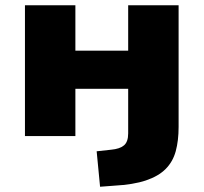

<svg xmlns="http://www.w3.org/2000/svg" viewBox="-20 -518 775 731"><path d="M361 193 348 58 403 52Q436 49 452 35.5Q468 22 468 -10V-180H267V0H75V-498H267V-325H468V-498H660V-35Q660 18 649 58Q638 98 610.5 125.5Q583 153 535.5 169Q488 185 414 189Z"/></svg>

Font: Nunito Sans 10pt SemiExpanded Black
Style: Regular
Weight: 900
Width: 6
Designer: Vernon Adams
Foundry: Vernon Adams
Version: Version 3.101;gftools[0.9.27]